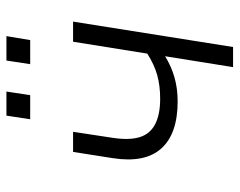

<svg xmlns="http://www.w3.org/2000/svg" viewBox="-92 -634 727 582"><g transform="rotate(-90 271.0 -343.5)"><path d="M358 0 391 -206Q360 -187 326.5 -177.5Q293 -168 254 -168Q156 -168 111.5 -217.5Q67 -267 82 -364L101 -485H162L144 -367Q136 -316 145.5 -284Q155 -252 184.5 -236.5Q214 -221 262 -221Q302 -221 334 -230Q366 -239 399 -260L435 -485H496L419 0ZM367 -615 378 -687H452L440 -615ZM200 -615 211 -687H284L273 -615Z"/></g></svg>

Font: Nunito Sans 12pt Light
Style: Italic
Weight: 300
Italic angle: -9°
Designer: Vernon Adams
Foundry: Vernon Adams
Version: Version 3.101;gftools[0.9.27]